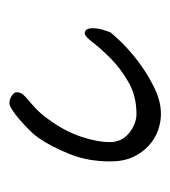

<svg xmlns="http://www.w3.org/2000/svg" viewBox="3 -402 362 408"><g transform="rotate(-90 184.0 -198.0)"><path d="M328 -182Q328 -172 325 -161.5Q322 -151 319 -144Q317 -141 300.5 -123.5Q284 -106 259.5 -87Q235 -68 204.5 -52.5Q174 -37 146 -37Q129 -37 111.5 -43Q94 -49 79 -62.5Q64 -76 54.5 -96Q45 -116 45 -145Q45 -193 61 -232Q77 -271 93 -294Q100 -305 111.5 -316.5Q123 -328 134 -337.5Q145 -347 154.5 -353Q164 -359 168 -359Q177 -359 184.5 -354Q192 -349 192 -344Q192 -336 187.5 -330.5Q183 -325 175 -318.5Q167 -312 156 -301.5Q145 -291 133 -274Q109 -241 97.5 -206.5Q86 -172 86 -146Q86 -120 105.5 -104.5Q125 -89 146 -89Q184 -89 213.5 -106Q243 -123 264 -144Q285 -165 298 -182Q311 -199 317 -199Q328 -199 328 -182Z"/></g></svg>

Font: Reenie Beanie
Style: Regular
Weight: 500
Designer: James Grieshaber
Foundry: James Grieshaber
Version: Version 1.000